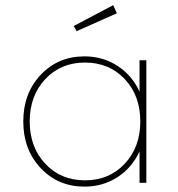

<svg xmlns="http://www.w3.org/2000/svg" viewBox="-20 -694 675 729"><path d="M300.8 -480Q370.1 -480 425.5 -444.3Q481 -408.7 509.8 -346.2V-465.3H535.6V0H509.8V-119.1Q481 -56.6 425.5 -21Q370.1 14.6 300.8 14.6Q200.7 14.6 134.5 -55.7Q68.4 -126 68.4 -232.9Q68.4 -339.8 134.5 -409.9Q200.7 -480 300.8 -480ZM512.7 -232.9Q512.7 -331.1 453.6 -393.8Q394.5 -456.5 302.7 -456.5Q210.9 -456.5 151.9 -393.6Q92.8 -330.6 92.8 -232.9Q92.8 -135.3 151.9 -72.3Q210.9 -9.3 302.7 -9.3Q394.5 -9.3 453.6 -72.3Q512.7 -135.3 512.7 -232.9ZM271 -575.7 259.8 -595.2 409.7 -674.3 423.8 -643.6Z"/></svg>

Font: Spartan MB Thin
Style: Regular
Weight: 100
Designer: Matt Bailey, Mirko Velimirovic
Foundry: Matt Bailey
Version: Version 1.005